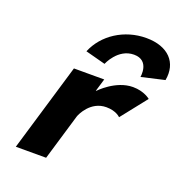

<svg xmlns="http://www.w3.org/2000/svg" viewBox="-142 -930 1000 1054"><g transform="rotate(20 358.0 -403.0)"><path d="M65 0H242L322.4 -270C326.3 -283 366.4 -374 458.4 -374C517.4 -374 542 -346 542 -346L660.7 -496C660.7 -496 624.2 -528 558.2 -528C457.2 -528 374.7 -439 374.7 -439H372.7L394.8 -513H217.8ZM366.9 -594C366.9 -594 408.5 -697 502.5 -697C596.5 -697 576.9 -594 576.9 -594L712.1 -625C732 -732 664 -806 535 -806C406 -806 294 -732 250.1 -625Z"/></g></svg>

Font: Hussar
Style: BdOblThree
Weight: 700
Foundry: Cannot Into Space Fonts
Version: Version 2.00